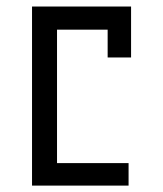

<svg xmlns="http://www.w3.org/2000/svg" viewBox="-20 -580 510 600"><path d="M316.4 -487.3H158.2V-70.3H381.8V0H80.1V-559.6H389.6V-400.4H316.4Z"/></svg>

Font: Geo
Style: Regular
Weight: 500
Version: Version 001.2